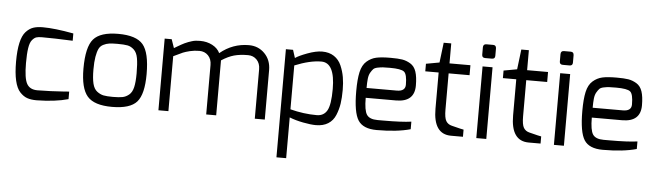

<svg xmlns="http://www.w3.org/2000/svg" viewBox="-55 -922 4830 1417"><g transform="rotate(5 2360.0 -213.0)"><path d="M50 -266Q50 -350 62.5 -405.5Q75 -461 100 -488.5Q125 -516 154 -526Q183 -536 225 -536Q313 -536 453 -510V-456Q314 -462 225 -462Q198 -462 183 -457Q168 -452 152.5 -433.5Q137 -415 130.5 -373Q124 -331 124 -262Q124 -150 146.5 -109.5Q169 -69 225 -69Q266 -69 324.5 -71.5Q383 -74 422 -77L460 -80V-24Q364 3 225 5Q184 5 155.5 -5Q127 -15 101.5 -42.5Q76 -70 63 -126Q50 -182 50 -266Z M550 -258Q550 -419 601 -477.5Q652 -536 784 -536Q918 -536 968 -476.5Q1018 -417 1018 -258Q1018 -109 968 -52Q918 5 784 5Q652 5 601 -54Q550 -113 550 -258ZM624 -258Q624 -193 633.5 -154Q643 -115 666.5 -97Q690 -79 714.5 -74Q739 -69 784 -69Q830 -69 855.5 -74Q881 -79 903.5 -97.5Q926 -116 935 -154.5Q944 -193 944 -258Q944 -329 936.5 -370Q929 -411 907 -431.5Q885 -452 859.5 -457Q834 -462 784 -462Q746 -462 724 -459Q702 -456 680 -445Q658 -434 647.5 -412Q637 -390 630.5 -352.5Q624 -315 624 -258Z M1128 0V-531H1180L1202 -467Q1208 -471 1226.5 -481.5Q1245 -492 1252.5 -496.5Q1260 -501 1276.5 -509Q1293 -517 1303.5 -520.5Q1314 -524 1329 -529Q1344 -534 1359.5 -535.5Q1375 -537 1391 -537Q1441 -537 1481 -516Q1521 -495 1538 -459Q1632 -537 1752 -537Q1822 -537 1869 -489Q1916 -441 1916 -366V0H1842V-366Q1842 -410 1816.5 -436.5Q1791 -463 1752 -463Q1692 -463 1648.5 -451Q1605 -439 1556 -407V-368V0H1482V-366Q1482 -410 1456.5 -436.5Q1431 -463 1391 -463Q1354 -463 1321.5 -455Q1289 -447 1271 -439.5Q1253 -432 1202 -407V0Z M2026 270V-531H2079L2098 -472Q2123 -490 2186 -513.5Q2249 -537 2295 -537Q2347 -537 2383 -513Q2419 -489 2437 -447.5Q2455 -406 2462.5 -362.5Q2470 -319 2470 -268Q2470 -210 2463.5 -166.5Q2457 -123 2439.5 -80.5Q2422 -38 2385.5 -15Q2349 8 2295 8Q2258 8 2200.5 -3Q2143 -14 2098 -32V270ZM2098 -92Q2198 -66 2295 -66Q2347 -66 2371.5 -109Q2396 -152 2396 -268Q2396 -463 2295 -463Q2211 -463 2098 -417Z M2570 -268Q2570 -356 2582 -409.5Q2594 -463 2625.5 -490.5Q2657 -518 2695.5 -526.5Q2734 -535 2802 -535Q2857 -535 2888 -530Q2919 -525 2949 -507Q2979 -489 2992 -450Q3005 -411 3005 -347Q3005 -225 2868 -225H2644Q2644 -132 2665 -100.5Q2686 -69 2745 -69Q2752 -69 2766 -69Q2780 -69 2787 -69Q2927 -69 2995 -79V-23Q2896 5 2745 5Q2644 5 2607 -53Q2570 -111 2570 -268ZM2644 -298H2868Q2931 -298 2931 -347Q2931 -424 2908.5 -442.5Q2886 -461 2803 -461Q2768 -461 2751.5 -460Q2735 -459 2712.5 -454.5Q2690 -450 2680.5 -440Q2671 -430 2660.5 -412Q2650 -394 2647 -366Q2644 -338 2644 -298Z M3065 -458V-514L3164 -532L3182 -680H3238V-532H3393V-458H3238V-190Q3238 -129 3252 -105.5Q3266 -82 3295 -75Q3377 -54 3384 -54V-1H3296Q3164 -1 3164 -190V-458Z M3473 -617V-671Q3473 -696 3497 -696H3547Q3570 -696 3570 -671V-617Q3570 -594 3547 -594H3497Q3473 -594 3473 -617ZM3483 0V-531H3557V0Z M3640 -458V-514L3739 -532L3757 -680H3813V-532H3968V-458H3813V-190Q3813 -129 3827 -105.5Q3841 -82 3870 -75Q3952 -54 3959 -54V-1H3871Q3739 -1 3739 -190V-458Z M4048 -617V-671Q4048 -696 4072 -696H4122Q4145 -696 4145 -671V-617Q4145 -594 4122 -594H4072Q4048 -594 4048 -617ZM4058 0V-531H4132V0Z M4245 -268Q4245 -356 4257 -409.5Q4269 -463 4300.5 -490.5Q4332 -518 4370.5 -526.5Q4409 -535 4477 -535Q4532 -535 4563 -530Q4594 -525 4624 -507Q4654 -489 4667 -450Q4680 -411 4680 -347Q4680 -225 4543 -225H4319Q4319 -132 4340 -100.5Q4361 -69 4420 -69Q4427 -69 4441 -69Q4455 -69 4462 -69Q4602 -69 4670 -79V-23Q4571 5 4420 5Q4319 5 4282 -53Q4245 -111 4245 -268ZM4319 -298H4543Q4606 -298 4606 -347Q4606 -424 4583.5 -442.5Q4561 -461 4478 -461Q4443 -461 4426.5 -460Q4410 -459 4387.5 -454.5Q4365 -450 4355.5 -440Q4346 -430 4335.5 -412Q4325 -394 4322 -366Q4319 -338 4319 -298Z"/></g></svg>

Font: Mina
Style: Regular
Weight: 400
Version: Version 1.000